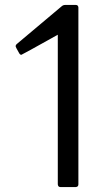

<svg xmlns="http://www.w3.org/2000/svg" viewBox="-20 -754 442 774"><path d="M286 0H223Q214 0 213 -11V-614Q68 -533 66 -533Q61 -533 57 -540Q43 -564 43 -568Q43 -572 47 -576L229 -729Q235 -734 242 -734H286Q295 -734 296 -724V-11Q296 -1 286 0Z"/></svg>

Font: YamahaIndonesia935. App
Style: Regular
Weight: 400
Designer: Dalton Maag Ltd
Foundry: Dalton Maag Ltd
Version: Version 1.002; January 01, 2024; Regular/Italic